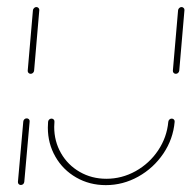

<svg xmlns="http://www.w3.org/2000/svg" viewBox="-20 -539 557 559"><path d="M40.7 -0.4Q37 -0.4 34.4 -3Q31.9 -5.6 32.2 -9.6L47.8 -185.2Q48.1 -188.9 50.9 -191.7Q53.7 -194.4 57.8 -194.4Q61.5 -194.4 64.1 -191.9Q66.7 -189.3 66.3 -185.2L50.7 -9.6Q50.4 -5.9 47.6 -3.1Q44.8 -0.4 40.7 -0.4ZM69.3 -324.1Q65.6 -324.1 63 -326.7Q60.4 -329.3 60.7 -333.3L75.9 -509.3Q76.3 -513 79.3 -515.7Q82.2 -518.5 85.9 -518.5Q89.6 -518.5 92.2 -515.7Q94.8 -513 94.4 -509.3L79.3 -333.3Q78.9 -329.6 76.1 -326.9Q73.3 -324.1 69.3 -324.1ZM480 -193.7Q483.7 -193.7 486.3 -191.1Q488.9 -188.5 488.5 -184.4Q484.1 -134.1 455.6 -91.9Q427 -49.6 382.6 -24.8Q338.1 0 288.1 0Q240.7 0 202 -22.2Q163.3 -44.4 141.3 -82.8Q119.3 -121.1 119.3 -167.4Q119.3 -173.3 120 -184.4Q120.4 -188.1 123.1 -190.9Q125.9 -193.7 130 -193.7Q133.7 -193.7 136.3 -191.1Q138.9 -188.5 138.5 -184.4Q137.8 -174.1 137.8 -169.6Q137.8 -127.8 157.6 -93.1Q177.4 -58.5 212.2 -38.5Q247 -18.5 289.6 -18.5Q334.8 -18.5 374.8 -40.7Q414.8 -63 440.4 -101.1Q465.9 -139.3 470 -184.4Q470.4 -188.1 473.1 -190.9Q475.9 -193.7 480 -193.7ZM491.9 -324.1Q488.1 -324.1 485.6 -326.7Q483 -329.3 483.3 -333.3L498.5 -509.3Q498.9 -513 501.9 -515.7Q504.8 -518.5 508.5 -518.5Q512.2 -518.5 514.8 -515.7Q517.4 -513 517 -509.3L501.9 -333.3Q501.5 -329.6 498.7 -326.9Q495.9 -324.1 491.9 -324.1Z"/></svg>

Font: 26F Galaxy Sans Hairline
Style: Italic
Weight: 50
Italic angle: -5°
Designer: C₂₉H₂₅N₃O₅
Version: Version 1.200